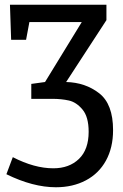

<svg xmlns="http://www.w3.org/2000/svg" viewBox="-20 -550 521 810"><path d="M259 -204Q340 -202 398.5 -156.5Q457 -111 457 -1Q457 73 427 127.5Q397 182 342 211Q287 240 216 240Q119 240 7 185L34 113Q125 160 205 160Q272 160 313 120.5Q354 81 354 6Q354 -57 328 -88Q302 -119 270.5 -126Q239 -133 201 -133H112V-196L170 -204L325 -457H104L90 -382H27L22 -530H429V-465Z"/></svg>

Font: Bitter Pro Medium
Style: Regular
Weight: 500
Designer: Sol Matas, and Bitter project Authors
Foundry: Sol Matas
Version: Version 1.010